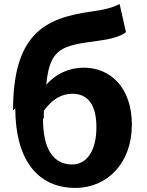

<svg xmlns="http://www.w3.org/2000/svg" viewBox="-20 -865 721 942"><path d="M55 -334C55 -86 161 57 350 57C507 57 627 -66 627 -253C627 -435 522 -533 391 -533C320 -533 253 -503 207 -449C224 -632 285 -641 463 -665C515 -672 567 -683 598 -707L567 -845C529 -827 498 -818 426 -808C199 -776 44 -698 44 -323ZM195 -286V-321C239 -384 289 -405 335 -405C409 -405 453 -354 453 -241C453 -129 408 -58 334 -58C243 -58 191 -132 191 -281Z"/></svg>

Font: GenEiGothic-pro-Regular
Style: Bold
Weight: 700
Designer: Ryoko NISHIZUKA (kana & ideographs); Paul D. Hunt (Latin, Greek & Cyrillic); Wenlong ZHANG (bopomofo); Sandoll Communica
Foundry: Adobe Systems Incorporated; o_tamon
Version: Version 1.000.140830